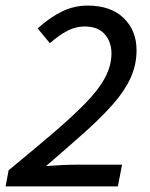

<svg xmlns="http://www.w3.org/2000/svg" viewBox="-31 -669 538 689"><path d="M-11 0 0 -58Q90 -132 159 -191Q228 -250 275 -298Q322 -346 345.5 -389.5Q369 -433 369 -478Q369 -518 345 -546Q321 -574 272 -574Q241 -574 211 -558.5Q181 -543 148 -514L104 -567Q150 -608 193 -628.5Q236 -649 283 -649Q367 -649 413 -604Q459 -559 459 -489Q459 -436 437.5 -389Q416 -342 374 -294.5Q332 -247 271.5 -193Q211 -139 134 -73Q160 -75 188.5 -76.5Q217 -78 241 -78H407L392 0Z"/></svg>

Font: Source Sans 3 Medium
Style: Italic
Weight: 500
Italic angle: -11°
Designer: Paul D. Hunt
Foundry: Adobe
Version: Version 3.052;hotconv 1.1.0;makeotfexe 2.6.0